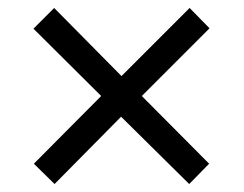

<svg xmlns="http://www.w3.org/2000/svg" viewBox="-20 -594 612 482"><path d="M456 -574 285 -403 116 -574 64 -522 234 -353 65 -183 117 -132 284 -301 455 -132 505 -183 336 -353 506 -523Z"/></svg>

Font: Noto Sans Inscriptional Parthian
Style: Regular
Weight: 400
Designer: Monotype Design Team
Foundry: Monotype Imaging Inc.
Version: Version 2.003